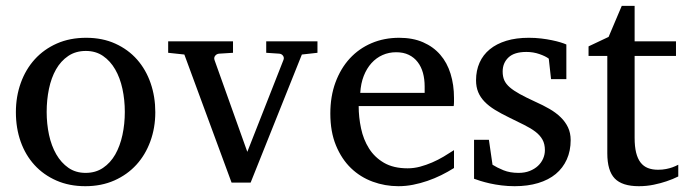

<svg xmlns="http://www.w3.org/2000/svg" viewBox="-20 -623 2341 655"><path d="M405.8 -241.2Q405.8 -282.2 397.7 -319.8Q389.6 -357.4 373 -386.2Q356.4 -415 331.5 -432.1Q306.6 -449.2 272.9 -449.2Q238.3 -449.2 212.9 -432.1Q187.5 -415 171.1 -386.2Q154.8 -357.4 147 -319.8Q139.2 -282.2 139.2 -241.2Q139.2 -200.7 147.2 -163.1Q155.3 -125.5 171.9 -96.7Q188.5 -67.9 213.4 -50.5Q238.3 -33.2 272 -33.2Q306.2 -33.2 331.5 -50.3Q356.9 -67.4 373.3 -96.2Q389.6 -125 397.7 -162.6Q405.8 -200.2 405.8 -241.2ZM509.8 -240.2Q509.8 -187 492.9 -140.9Q476.1 -94.7 445.1 -60.8Q414.1 -26.9 369.9 -7.3Q325.7 12.2 271 12.2Q216.3 12.2 172.4 -7.1Q128.4 -26.4 97.7 -60.1Q66.9 -93.8 50.5 -139.9Q34.2 -186 34.2 -240.2Q34.2 -293.5 50.8 -339.8Q67.4 -386.2 98.6 -420.7Q129.9 -455.1 174.1 -474.6Q218.3 -494.1 273.9 -494.1Q329.6 -494.1 373.5 -474.1Q417.5 -454.1 447.8 -419.7Q478 -385.3 493.9 -339.1Q509.8 -293 509.8 -240.2Z M1009.8 -437 835 0H770L608.9 -437L553.7 -442.9V-481.9H774.9V-442.9L727.1 -439.9Q718.8 -439 713.9 -432.6Q709 -426.3 711.9 -418L823.7 -105L946.8 -418Q950.2 -425.8 945.8 -432.4Q941.4 -439 933.1 -439.9L888.2 -442.9V-481.9H1063V-442.9Z M1528.8 -49.8Q1507.8 -36.6 1485.1 -25.4Q1462.4 -14.2 1438.2 -5.9Q1414.1 2.4 1389.2 7.3Q1364.3 12.2 1338.9 12.2Q1293.5 12.2 1251.5 -3.2Q1209.5 -18.6 1177.5 -49.3Q1145.5 -80.1 1126.2 -126.7Q1106.9 -173.3 1106.9 -235.8Q1106.9 -294.4 1124.5 -342Q1142.1 -389.6 1173.3 -423.6Q1204.6 -457.5 1247.6 -475.8Q1290.5 -494.1 1341.8 -494.1Q1388.2 -494.1 1423.3 -478.8Q1458.5 -463.4 1481.9 -436.3Q1505.4 -409.2 1517.1 -371.3Q1528.8 -333.5 1528.8 -289.1V-275.9Q1528.8 -268.1 1527.8 -261.2H1203.6Q1203.6 -223.1 1211.7 -185.1Q1219.7 -147 1238.8 -116.7Q1257.8 -86.4 1290 -67.6Q1322.3 -48.8 1370.6 -48.8Q1392.1 -48.8 1413.1 -54.4Q1434.1 -60.1 1454.3 -68.8Q1474.6 -77.6 1493.2 -88.6Q1511.7 -99.6 1528.8 -110.8ZM1428.7 -328.1Q1428.7 -353 1422.9 -374.3Q1417 -395.5 1405 -411.1Q1393.1 -426.8 1374.8 -435.8Q1356.4 -444.8 1331.5 -444.8Q1306.6 -444.8 1285.2 -435.3Q1263.7 -425.8 1247.3 -407.7Q1231 -389.6 1220.9 -364Q1210.9 -338.4 1209 -306.2H1428.7Z M1926.8 -145Q1926.8 -108.4 1913.6 -79.1Q1900.4 -49.8 1876 -29.5Q1851.6 -9.3 1815.9 1.5Q1780.3 12.2 1735.8 12.2Q1712.9 12.2 1691.2 9.5Q1669.4 6.8 1651.1 2.7Q1632.8 -1.5 1618.7 -5.9Q1604.5 -10.3 1597.2 -13.2V-146H1647.9L1660.2 -61Q1675.3 -51.3 1697.5 -42.2Q1719.7 -33.2 1749 -33.2Q1770.5 -33.2 1787.1 -39.8Q1803.7 -46.4 1815.2 -57.1Q1826.7 -67.9 1832.8 -81.8Q1838.9 -95.7 1838.9 -110.8Q1838.9 -131.8 1830.6 -146.7Q1822.3 -161.6 1806.6 -173.6Q1791 -185.5 1768.3 -196.8Q1745.6 -208 1716.8 -222.2Q1689.5 -235.4 1668.5 -248.3Q1647.5 -261.2 1633.1 -276.1Q1618.7 -291 1611.3 -308.8Q1604 -326.7 1604 -349.1Q1604 -382.3 1616 -409.2Q1627.9 -436 1650.9 -454.8Q1673.8 -473.6 1707.3 -483.9Q1740.7 -494.1 1784.2 -494.1Q1806.2 -494.1 1826.2 -491.7Q1846.2 -489.3 1862.8 -485.8Q1879.4 -482.4 1892.1 -478.5Q1904.8 -474.6 1912.1 -471.2V-353H1859.9L1852.1 -422.9Q1841.3 -431.2 1820.3 -438.5Q1799.3 -445.8 1775.9 -445.8Q1734.4 -445.8 1714.6 -427Q1694.8 -408.2 1694.8 -378.9Q1694.8 -361.8 1700.4 -349.1Q1706.1 -336.4 1719 -325.2Q1731.9 -314 1753.2 -302.2Q1774.4 -290.5 1806.2 -275.9Q1832.5 -264.2 1854.5 -251.5Q1876.5 -238.8 1892.6 -223.1Q1908.7 -207.5 1917.7 -188.5Q1926.8 -169.4 1926.8 -145Z M2293.9 -21Q2275.4 -11.7 2253.4 -4.4Q2234.9 2 2210.4 7.1Q2186 12.2 2159.2 12.2Q2102.5 12.2 2077.1 -14.2Q2051.8 -40.5 2051.8 -100.1V-432.1H1987.8V-464.8L2056.2 -497.1L2101.1 -603H2145V-481.9H2286.1V-432.1H2145V-152.8Q2145 -123 2150.1 -102.3Q2155.3 -81.5 2165.3 -68.6Q2175.3 -55.7 2190.2 -49.8Q2205.1 -43.9 2225.1 -43.9Q2239.7 -43.9 2252.2 -46.4Q2264.6 -48.8 2273.9 -52.2Q2284.7 -56.2 2293.9 -61Z"/></svg>

Font: BabelStone Ogham Pictish
Style: Italic
Weight: 400
Italic angle: -30°
Designer: Andrew West
Foundry: BabelStone
Version: Version 1.02 March 14, 2022